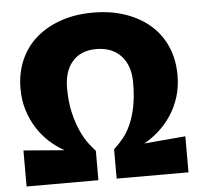

<svg xmlns="http://www.w3.org/2000/svg" viewBox="-53 -805 898 860"><g transform="rotate(-5 396.0 -375.0)"><path d="M32 -162 216 -147Q181 -166 149.5 -194.5Q118 -223 94.5 -260Q71 -297 57 -341.5Q43 -386 43 -438Q43 -508 68 -566Q93 -624 139.5 -664.5Q186 -705 251 -727.5Q316 -750 396 -750Q476 -750 541 -727.5Q606 -705 652.5 -664.5Q699 -624 724 -566Q749 -508 749 -438Q749 -386 735 -341Q721 -296 697 -259.5Q673 -223 641 -194Q609 -165 574 -146L760 -162V0H437V-132Q458 -151 478 -175Q498 -199 513.5 -233Q529 -267 538.5 -313Q548 -359 548 -423Q548 -499 507.5 -542.5Q467 -586 396 -586Q327 -586 289 -542.5Q251 -499 251 -423Q251 -359 263 -310Q275 -261 291.5 -225.5Q308 -190 326 -167Q344 -144 355 -132V0H32Z"/></g></svg>

Font: Encode Sans Narrow
Style: Black
Weight: 900
Designer: Pablo Impallari, Andres Torresi
Foundry: Pablo Impallari, Andres Torresi
Version: Version 1.000; ttfautohint (v1.00) -l 8 -r 50 -G 200 -x 14 -